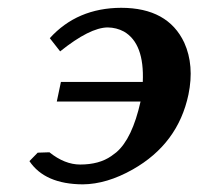

<svg xmlns="http://www.w3.org/2000/svg" viewBox="-20 -465 514 497"><path d="M77.6 -69.8 107.9 -70.8Q147.5 -39.1 187.5 -39.1Q236.8 -39.1 268.1 -61Q274.9 -65.9 281.2 -70.8Q322.3 -106 343.8 -202.1H127L137.7 -252.9H349.6Q354 -352.5 300.8 -383.3Q281.7 -393.6 258.8 -394Q212.4 -393.6 135.7 -332L108.9 -366.2Q179.7 -444.3 293.5 -444.8Q414.6 -444.8 457 -354.5Q483.4 -295.9 467.8 -220.2Q440.9 -92.8 323.7 -26.4Q256.3 11.7 194.3 12.2Q96.2 11.7 56.2 -47.9Z"/></svg>

Font: Linux Libertine Slanted O
Style: Bold Slanted
Weight: 700
Designer: Philipp H. Poll
Foundry: Philipp H. Poll
Version: Version 5.0.0